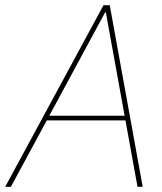

<svg xmlns="http://www.w3.org/2000/svg" viewBox="-51 -720 626 740"><path d="M-31 0 348 -700H372L499 0H479L357 -672H354L-9 0ZM113 -256 126 -274H442L447 -256Z"/></svg>

Font: DM Sans 36pt Thin
Style: Italic
Weight: 250
Italic angle: -10°
Designer: Colophon Foundry, Jonny Pinhorn
Foundry: Colophon Foundry
Version: Version 4.004;gftools[0.9.30]